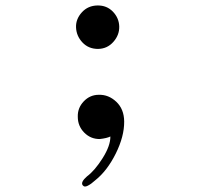

<svg xmlns="http://www.w3.org/2000/svg" viewBox="-20 -494 740 699"><path d="M336.9 -315.9Q302.2 -315.9 280 -339.6Q257.8 -363.3 256.8 -395Q255.9 -424.8 278.1 -449.2Q300.3 -473.6 335 -474.1Q368.7 -474.6 390.9 -451.7Q413.1 -428.7 414.1 -397.9Q415 -366.7 392.8 -341.6Q370.6 -316.4 336.9 -315.9ZM263.2 -68.8Q262.2 -101.1 284.9 -125Q307.6 -148.9 339.8 -148.9Q375.5 -149.9 403.6 -123.3Q431.6 -96.7 432.1 -51.8Q432.6 2.4 401.4 65.2Q370.1 127.9 327.1 162.1Q318.4 169.9 312.3 174.3Q306.2 178.7 299.6 182.1Q293 185.5 288.6 185.1Q284.2 184.6 280.8 180.2Q272.9 168.9 296.9 147.9Q325.2 127 353.8 81.5Q382.3 36.1 381.8 2.9Q369.1 9.3 342.8 12.2Q309.6 12.2 286.4 -11.5Q263.2 -35.2 263.2 -68.8Z"/></svg>

Font: Director Light
Style: Regular
Weight: 100
Designer: Ange Degheest & May Jolivet & Justine Herbel
Foundry: Velvetyne Type Foundry
Version: Version 1.000;FEAKit 1.0